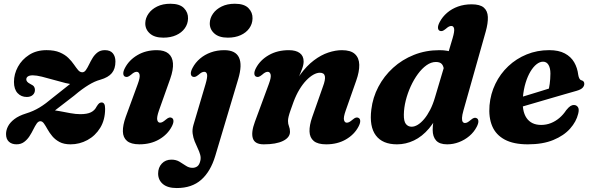

<svg xmlns="http://www.w3.org/2000/svg" viewBox="-20 -742 3096 1005"><path d="M239.9 -142.2Q250.5 -150.8 266.7 -163.2Q282.9 -175.7 307.7 -194.8Q332.6 -214 368.4 -241.6Q390.6 -260.5 409.4 -274.2Q428.2 -287.8 444.2 -297.5Q460.2 -307.2 475 -313.9Q489.9 -320.6 505.1 -324.7Q546.9 -336.8 565.5 -359.4Q584.2 -381.9 584.2 -420Q584.2 -446.5 570.7 -463Q557.2 -479.5 529 -479.5Q506.1 -479.5 490.7 -467.7Q475.4 -456 464.9 -438.9Q454.5 -421.8 446.2 -404.5Q437.9 -387.2 429.7 -375.5Q421.5 -363.7 410.9 -363.7Q398.4 -363.7 388.6 -375.5Q378.8 -387.2 366.9 -404.5Q355.1 -421.8 337.6 -438.9Q320.2 -456 292.8 -467.7Q265.4 -479.5 223.5 -479.5Q170.9 -479.5 132.7 -454.9Q94.4 -430.3 73.8 -392.4Q53.1 -354.4 53.1 -313.3Q53.1 -275 72 -254.7Q90.8 -234.4 120.2 -234.4Q139.6 -234.4 151.2 -244.7Q162.9 -254.9 162.9 -271.5Q162.9 -281.8 157.8 -288.9Q152.8 -295.9 139.2 -302.1Q126.5 -308.7 122.1 -314.6Q117.6 -320.4 117.6 -326.2Q117.6 -336.1 126.1 -341.9Q134.6 -347.7 151.9 -347.7Q170.2 -347.7 199.4 -340.6Q228.5 -333.4 261 -324Q293.4 -314.5 322.7 -307.4Q352 -300.2 370.6 -300.2L374.2 -325.4Q368.1 -319.5 352.7 -307.1Q337.4 -294.7 313.3 -275.8Q289.3 -256.9 257 -231.2Q237.9 -215.2 220.8 -202.3Q203.8 -189.5 187.1 -179.4Q170.5 -169.4 153.1 -161.7Q135.7 -154 116.2 -148Q78.6 -136.3 55.5 -118.7Q32.5 -101.1 22 -80.9Q11.6 -60.7 11.6 -40.4Q11.6 -14.3 26.5 -0.4Q41.4 13.4 66.2 13.4Q89.7 13.4 106.1 1.2Q122.6 -11 134.2 -28.9Q145.9 -46.9 154.7 -65Q163.6 -83.1 172.1 -95.3Q180.7 -107.5 191.3 -107.5Q201.8 -107.5 210.3 -95.2Q218.9 -83 228.8 -65.1Q238.7 -47.2 253.7 -29.1Q268.8 -11 291.7 1.3Q314.7 13.5 349.3 13.5Q396.2 13.5 437.6 -8.9Q479 -31.3 504.6 -73Q530.2 -114.7 530.2 -172.5Q530.2 -190.7 525.3 -198.2Q520.4 -205.7 512.1 -205.7Q504.8 -205.7 499.1 -201.3Q493.5 -197 485.6 -184.1Q476 -164.1 456 -154.2Q436.1 -144.4 399.9 -144.4Q377.1 -144.4 348.4 -149.6Q319.7 -154.9 292.7 -160.1Q265.7 -165.3 247.9 -165.3Z M812.1 -163.9Q799.7 -128.2 803.1 -114Q806.6 -99.9 817.7 -99.9Q824.1 -99.9 830.8 -103.4Q837.6 -107 847.7 -115.6Q858.5 -124.8 865.5 -126.6Q872.5 -128.5 879.2 -125Q887.5 -120.7 887.9 -109.1Q888.4 -97.5 879.1 -79.7Q857.1 -37.7 812.7 -12.1Q768.4 13.4 709.8 13.4Q665.8 13.4 644.8 -4.3Q623.8 -22.1 623.2 -54.3Q622.5 -86.5 638.2 -130.4L701.1 -302.1Q714.3 -337.9 710.5 -352Q706.7 -366.1 695.5 -366.1Q689.2 -366.1 682.4 -362.8Q675.6 -359.4 665.5 -350.4Q654.7 -341.6 647.7 -339.8Q640.7 -337.9 634 -341Q625.7 -345.3 625.3 -356.9Q624.8 -368.5 634.1 -386.3Q655.7 -427.9 699.5 -453.6Q743.2 -479.4 800.6 -479.4Q840.3 -479.4 861.4 -462Q882.6 -444.7 885.3 -411.3Q888 -377.9 871 -329.6ZM835 -544.9Q788.2 -544.9 763.9 -567.2Q739.5 -589.4 740.5 -621.4Q741.2 -647.6 757.4 -670.6Q773.5 -693.7 802.6 -708Q831.8 -722.4 871.8 -722.4Q920.8 -722.4 943 -699.4Q965.3 -676.5 964.2 -645Q963.6 -616.6 947.2 -593.8Q930.9 -571 902.2 -558Q873.5 -544.9 835 -544.9Z M1227.1 -328.8 1106.9 73.6Q1082.4 155.7 1033.3 199Q984.3 242.3 905.3 242.3Q857.4 242.3 832.5 221.2Q807.7 200.1 807.7 166.3Q807.7 134.9 826.9 114.3Q846.2 93.6 877.2 93.6Q901.3 93.6 919.2 104.2Q937.1 114.8 953.1 125.7Q969.1 136.5 987.5 136.5Q1001.7 136.5 1012.6 128.8Q1023.5 121 1028.4 100.3Q1032.4 84.3 1027.9 68Q1023.5 51.7 1015 34.3Q1006.6 16.8 998.9 -2.3Q991.3 -21.4 988.4 -42.5Q985.5 -63.6 992.4 -87.5L1056 -302.1Q1066.8 -338.9 1063.8 -352.5Q1060.7 -366.1 1049.4 -366.1Q1042.8 -366.1 1036 -362.8Q1029.2 -359.4 1019.1 -350.4Q1008.3 -341.6 1001.3 -339.8Q994.3 -337.9 987.6 -341Q979.3 -345.3 978.9 -356.9Q978.4 -368.5 987.7 -386.3Q1002.4 -414.3 1026.9 -435.2Q1051.3 -456.1 1083.6 -467.7Q1115.9 -479.4 1154.1 -479.4Q1212.8 -479.4 1230.9 -441.1Q1249.1 -402.9 1227.1 -328.8ZM1172.6 -544.9Q1125.8 -544.9 1101.5 -567.2Q1077.1 -589.4 1078.1 -621.4Q1078.8 -647.6 1095 -670.6Q1111.1 -693.7 1140.3 -708Q1169.4 -722.4 1209.4 -722.4Q1258.4 -722.4 1280.6 -699.4Q1302.9 -676.5 1301.8 -645Q1301.2 -616.6 1284.8 -593.8Q1268.5 -571 1239.8 -558Q1211.1 -544.9 1172.6 -544.9Z M1320 -341Q1311.7 -345.3 1311.3 -356.9Q1310.8 -368.5 1320.1 -386.3Q1342.5 -428.3 1387.5 -453.8Q1432.4 -479.4 1491.8 -479.4Q1529 -479.4 1549.1 -464.3Q1569.3 -449.2 1569.3 -420.5Q1569.3 -403.4 1561.5 -382.2Q1553.8 -361 1542.6 -336.1Q1531.4 -311.2 1519.8 -282.8Q1508.2 -254.5 1500.8 -223L1488.8 -233.1Q1516.1 -302.9 1550.7 -350.3Q1585.3 -397.8 1623.2 -426.2Q1661.1 -454.7 1698.7 -467Q1736.4 -479.4 1769.5 -479.4Q1815.9 -479.4 1837.7 -459.2Q1859.6 -439.1 1860.5 -403.2Q1861.4 -367.4 1844.7 -320.2L1789.7 -163.8Q1777 -128 1780.6 -113.9Q1784.2 -99.8 1795.3 -99.8Q1801.7 -99.8 1808.4 -103.3Q1815.2 -106.9 1825.3 -115.5Q1836.1 -124.7 1843.1 -126.5Q1850.1 -128.4 1856.8 -124.9Q1865.1 -120.6 1865.5 -109Q1866 -97.4 1856.7 -79.6Q1834.7 -37.6 1790.3 -12Q1746 13.5 1687.4 13.5Q1643.4 13.5 1622.3 -4Q1601.2 -21.6 1600.1 -53.8Q1599.1 -86 1614.2 -129.1L1669.7 -287Q1684.4 -325.6 1680.5 -343.5Q1676.6 -361.3 1654.2 -361.3Q1638.6 -361.3 1620.2 -351Q1601.8 -340.6 1583 -321.1Q1564.3 -301.6 1547.2 -273.4Q1530.1 -245.1 1516.6 -209Q1507 -182.7 1500.4 -163.7Q1493.8 -144.8 1490.6 -131.6Q1487.5 -118.5 1487.5 -108.6Q1487.5 -93.2 1492.7 -80.8Q1497.9 -68.5 1497.9 -52.2Q1497.9 -22.4 1461.6 -4.4Q1425.3 13.5 1360.7 13.5Q1313.9 13.5 1303.7 -17.4Q1293.5 -48.4 1314.2 -104.4L1387.1 -302.1Q1400.5 -337.9 1396.6 -352Q1392.7 -366.1 1381.5 -366.1Q1375.2 -366.1 1368.4 -362.8Q1361.6 -359.4 1351.5 -350.4Q1340.7 -341.6 1333.7 -339.8Q1326.7 -337.9 1320 -341Z M2522.4 -576.6 2405.8 -163.7Q2398.8 -139 2398.3 -124.7Q2397.8 -110.4 2402.1 -104.3Q2406.5 -98.2 2413.8 -98.2Q2420.2 -98.2 2426.9 -101.7Q2433.7 -105.3 2443.8 -113.9Q2454.6 -123.1 2461.6 -124.9Q2468.6 -126.8 2475.3 -123.3Q2483.6 -119 2484 -107.4Q2484.5 -95.8 2475.2 -78Q2461 -50.4 2436.7 -29.9Q2412.4 -9.4 2382.5 2Q2352.6 13.5 2320.7 13.5Q2280.7 13.5 2262.7 -6.6Q2244.8 -26.7 2244.8 -61.8Q2244.8 -78.1 2247.3 -97Q2249.8 -116 2254.8 -139.1Q2259.8 -162.2 2267.4 -189.6L2287.6 -178.7Q2262.1 -112.2 2225.8 -69.7Q2189.5 -27.1 2146.7 -6.8Q2104 13.5 2058.2 13.5Q1982.3 13.5 1947.4 -33Q1912.5 -79.6 1923.7 -168.9Q1931.1 -231.6 1960.6 -287.7Q1990.1 -343.9 2037.5 -387Q2084.8 -430.1 2146.6 -454.7Q2208.3 -479.4 2280.5 -479.4Q2324.6 -479.4 2354 -466.3Q2383.5 -453.2 2398.4 -431.1Q2413.3 -408.9 2414 -381.2L2304.5 -369.9Q2303 -394 2293.5 -405.8Q2284 -417.6 2261.7 -417.6Q2236.7 -417.6 2212.7 -400.6Q2188.7 -383.6 2167.5 -354.8Q2146.3 -325.9 2129.9 -290.1Q2113.5 -254.3 2103.9 -216.1Q2094.4 -177.9 2093.9 -142.6Q2093.2 -107.3 2104.6 -93Q2116.1 -78.7 2134.7 -78.7Q2150 -78.7 2166.7 -88.8Q2183.4 -99 2200.1 -118.7Q2216.8 -138.5 2231.5 -167Q2246.1 -195.4 2256.9 -232.3L2349.1 -542Q2359.8 -578.3 2356.9 -592.2Q2353.9 -606.1 2342.7 -606.1Q2336.4 -606.1 2329.6 -602.8Q2322.8 -599.4 2312.7 -590.4Q2301.9 -581.6 2294.9 -579.8Q2287.9 -577.9 2281.2 -581Q2272.9 -585.3 2272.5 -596.9Q2272 -608.5 2281.3 -626.3Q2296 -654.3 2320.5 -675.2Q2344.9 -696.1 2377.4 -707.8Q2410 -719.4 2448.6 -719.4Q2492.5 -719.4 2512.4 -702.3Q2532.3 -685.1 2533.6 -653.1Q2534.9 -621 2522.4 -576.6Z M2627.7 -209.1Q2627.7 -209.1 2645 -214.4Q2662.4 -219.8 2690.2 -228.2Q2718.1 -236.6 2750.2 -246.5Q2782.3 -256.4 2813.1 -265.8Q2843.9 -275.2 2866.2 -282.4L2849 -262.4Q2854.3 -279.8 2857.5 -303.5Q2860.7 -327.2 2861.1 -356.9Q2861.1 -385.4 2851.1 -402.3Q2841.1 -419.1 2822.5 -419.1Q2805.6 -419.1 2788.5 -405.7Q2771.5 -392.3 2756.6 -367.6Q2741.8 -343 2731.3 -308.8Q2720.8 -274.7 2717 -232.9Q2711 -161.4 2736 -124.7Q2761 -88.1 2812.5 -88.1Q2839.8 -88.1 2863.8 -97.7Q2887.8 -107.3 2908.2 -124.6Q2928.6 -142 2943.9 -165.4Q2957 -181.4 2965.9 -187Q2974.8 -192.7 2985.4 -192.3Q2997.8 -191.9 3005.2 -181.1Q3012.6 -170.3 3006.4 -146.5Q2996.7 -105.4 2964.1 -68.7Q2931.6 -32.1 2876.5 -9.3Q2821.5 13.5 2742.8 13.5Q2668.1 13.5 2621.8 -11.4Q2575.5 -36.3 2556.3 -82Q2537.1 -127.8 2542.3 -190.5Q2547.6 -250.9 2573.1 -303.3Q2598.5 -355.8 2640.4 -395.3Q2682.3 -434.9 2736.9 -457.2Q2791.5 -479.5 2854.7 -479.5Q2904.5 -479.5 2936.5 -462.3Q2968.6 -445.2 2985.5 -416Q3002.4 -386.9 3006.8 -349.9Q3008.4 -339.7 3012.2 -331.9Q3016.1 -324 3022.9 -322Q3030.3 -320.1 3034.3 -315.7Q3038.4 -311.3 3038.4 -303.2Q3038.4 -292.3 3029.6 -282.7Q3020.9 -273.1 2996.8 -266.2Q2974 -259.8 2938.6 -249.6Q2903.2 -239.3 2862.1 -227.4Q2821 -215.4 2780.4 -203.5Q2739.9 -191.5 2706.3 -181.9Q2672.8 -172.3 2652.6 -166.3Q2632.4 -160.3 2632.4 -160.3Z"/></svg>

Font: Fraunces
Style: Italic
Weight: 900
Italic angle: -16°
Version: Version 1.000;[0bf87f6ff]